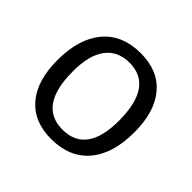

<svg xmlns="http://www.w3.org/2000/svg" viewBox="-125 -596 733 733"><g transform="rotate(45 241.5 -229.0)"><path d="M247 -466Q341 -466 392 -405.5Q443 -345 443 -235Q443 -119 389 -55.5Q335 8 236 8Q142 8 91 -52Q40 -112 40 -222Q40 -338 94 -402Q148 -466 247 -466ZM242 -410Q179 -410 145.5 -365.5Q112 -321 112 -234Q112 -48 241 -48Q370 -48 370 -224Q370 -410 242 -410Z"/></g></svg>

Font: Alegreya Sans SC
Style: Regular
Weight: 400
Designer: Juan Pablo del Peral
Foundry: Huerta Tipografica
Version: Version 2.007